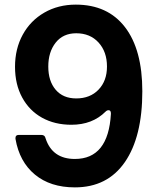

<svg xmlns="http://www.w3.org/2000/svg" viewBox="-20 -797 680 831"><path d="M47 -196V-200Q47 -213 61 -213H159Q174 -213 177 -199Q206 -109 304 -109Q449 -109 460 -304V-306Q460 -320 450 -320Q443 -320 437 -314Q380 -257 289 -257Q217 -257 162 -287.5Q107 -318 76 -375Q45 -432 45 -508Q45 -586 78.5 -647Q112 -708 172 -742.5Q232 -777 308 -777Q446 -777 521 -679.5Q596 -582 596 -402Q596 -205 520.5 -95.5Q445 14 304 14Q198 14 131 -41.5Q64 -97 47 -196ZM443 -509Q443 -573 406.5 -613Q370 -653 310 -653Q253 -653 221 -612.5Q189 -572 189 -509Q189 -446 221 -408.5Q253 -371 310 -371Q370 -371 406.5 -409Q443 -447 443 -509Z"/></svg>

Font: Open Sauce Two
Style: Bold
Weight: 700
Designer: Alfredo Marco Pradil
Foundry: Creative Sauce Fz LLC
Version: Version 1.477